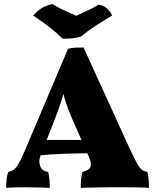

<svg xmlns="http://www.w3.org/2000/svg" viewBox="-20 -914 757 937"><path d="M388 -682 610 -195Q634 -144 648 -118.5Q662 -93 673.5 -85Q685 -77 699 -75Q703 -62 705 -41.5Q707 -21 707 3Q687 1 656 0.5Q625 0 595.5 0Q566 0 550 0Q538 0 514.5 0Q491 0 464 0.5Q437 1 412.5 1.5Q388 2 374 3Q374 -25 376 -42.5Q378 -60 382 -75Q415 -83 421.5 -100Q428 -117 413 -151L340 -316Q313 -376 297 -429Q281 -482 273 -528H310Q298 -481 281.5 -428Q265 -375 241 -316L177 -152Q168 -130 175.5 -105Q183 -80 215 -75Q219 -59 221 -40Q223 -21 223 3Q212 2 190.5 1.5Q169 1 146 0.5Q123 0 106 0Q81 0 53 0.5Q25 1 10 3Q10 -20 12 -38Q14 -56 20 -75Q36 -78 48 -87Q60 -96 72 -117Q84 -138 100 -176L312 -676Q332 -681 348.5 -681.5Q365 -682 388 -682ZM406 -231 427 -166Q360 -166 289 -163.5Q218 -161 146 -153L161 -231ZM286 -725Q258 -753 222 -781Q186 -809 142 -838Q159 -858 180.5 -872.5Q202 -887 236 -894Q260 -879 291 -864.5Q322 -850 352 -837Q369 -845 388 -853.5Q407 -862 426 -871.5Q445 -881 460 -891Q486 -888 503.5 -871.5Q521 -855 527 -838Q488 -815 447 -788.5Q406 -762 376 -736Q355 -729 332.5 -727Q310 -725 286 -725Z"/></svg>

Font: Vollkorn Black
Style: Regular
Weight: 900
Designer: Friedrich Althausen
Foundry: Friedrich Althausen
Version: Version 5.000